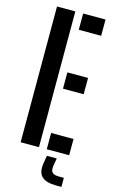

<svg xmlns="http://www.w3.org/2000/svg" viewBox="-146 -854 646 1093"><g transform="rotate(15 177.0 -307.0)"><path d="M46.5 0V-800H154.5V0ZM200.5 -704V-800H332.5V-704ZM200.5 -357V-453H322.5V-357ZM200.5 0V-96H332.5V0ZM336.5 185.5H306Q246 185.5 220.5 161.2Q195 137 203 83.5L211 36H269L261 83.5Q257.5 109.5 268.2 120.8Q279 132 306 132H336.5Z"/></g></svg>

Font: Big Shoulders Stencil Display
Style: Bold
Weight: 700
Designer: Patric King
Foundry: XO Type Co
Version: Version 1.000